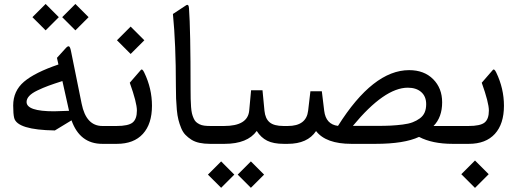

<svg xmlns="http://www.w3.org/2000/svg" viewBox="-20 -708 2550 945"><path d="M351.1 -688.5 416 -623.5 351.1 -558.6 286.1 -623.5ZM204.6 -688.5 269.5 -623.5 204.6 -558.6 139.6 -623.5ZM246.1 -160.2Q261.2 -160.2 319.8 -162.6L287.1 -309.1Q245.6 -295.9 218.5 -285.9Q191.4 -275.9 164.3 -262.9Q137.2 -250 124 -235.8Q110.8 -221.7 110.8 -206.1Q110.8 -160.2 246.1 -160.2ZM499 0H483.4Q373 0 332 -115.7L250 -65.9Q64.5 -68.8 49.8 -127.4Q44.9 -147 44.9 -188.5Q44.9 -260.3 98.1 -305.7Q151.4 -351.1 267.6 -390.6L260.3 -423.3L304.2 -471.7Q314.5 -482.9 320.1 -479.5Q325.7 -476.1 329.6 -455.6L381.8 -197.8Q403.8 -87.9 483.9 -87.9H499Q510.7 -87.9 510.7 -49.8V-37.6Q510.7 0 499 0Z M493.7 0Q466.8 0 466.8 -37.6V-49.8Q466.8 -87.9 493.7 -87.9H553.7Q611.8 -87.9 632.8 -105Q653.8 -122.1 653.8 -164.1Q653.8 -202.6 618.7 -300.8L672.9 -363.3Q680.2 -372.1 689.9 -351.1Q728 -272.5 728 -187.5Q728 -98.1 683.3 -49.1Q638.7 0 555.2 0ZM623 -577.1 690.4 -509.8 623 -442.4 555.7 -509.8Z M918 -269.5Q918 -240.2 918.5 -220.9Q918.9 -201.7 920.4 -181.6Q921.9 -161.6 924.8 -149.7Q927.7 -137.7 932.9 -126Q938 -114.3 944.8 -107.9Q951.7 -101.6 961.9 -96.4Q972.2 -91.3 985.4 -89.6Q998.5 -87.9 1015.6 -87.9H1029.8Q1041.5 -87.9 1041.5 -49.8V-37.6Q1041.5 0 1029.8 0H1013.2Q984.9 0 961.9 -4.9Q939 -9.8 922.1 -20.5Q905.3 -31.2 892.6 -44.4Q879.9 -57.6 871.6 -77.9Q863.3 -98.1 858.2 -118.4Q853 -138.7 850.3 -167.7Q847.7 -196.8 846.7 -222.7Q845.7 -248.5 845.7 -284.7Q845.7 -491.7 831.1 -639.2L895.5 -681.6Q908.7 -690.4 910.2 -667.5Q918 -563 918 -269.5Z M1214.8 86.4 1279.8 151.4 1214.8 216.3 1149.9 151.4ZM1068.4 86.4 1133.3 151.4 1068.4 216.3 1003.4 151.4ZM1024.4 -87.9H1083Q1199.2 -87.9 1206.5 -163.1L1215.8 -263.7H1272L1281.7 -162.6Q1285.6 -124 1307.1 -106Q1328.6 -87.9 1375.5 -87.9H1385.3Q1397 -87.9 1397 -49.8V-37.6Q1397 0 1385.3 0H1376.5Q1326.2 0 1295.2 -15.4Q1264.2 -30.8 1243.7 -63.5Q1197.8 0 1085.4 0H1024.4Q997.6 0 997.6 -37.6V-49.8Q997.6 -87.9 1024.4 -87.9Z M1716.8 -88.4H1834.5Q1874.5 -88.4 1903.3 -89.8Q1932.1 -91.3 1961.7 -95Q1991.2 -98.6 2011 -106.2Q2030.8 -113.8 2046.6 -125.5Q2062.5 -137.2 2070.1 -154.5Q2077.6 -171.9 2077.6 -195.3Q2077.6 -233.4 2053.2 -254.9Q2028.8 -276.4 1987.3 -276.4Q1872.1 -276.4 1716.8 -88.4ZM1993.7 -362.8Q2067.4 -362.8 2111.8 -318.4Q2156.2 -273.9 2156.2 -204.6Q2156.2 -130.9 2113.8 -87.9H2231.9Q2243.7 -87.9 2243.7 -49.8V-37.6Q2243.7 0 2231.9 0H2207.5Q2107.9 0 2042.5 -34.2Q1969.2 0 1828.6 0H1709.5Q1584 0 1535.6 -63Q1493.7 0 1396 0H1379.9Q1353 0 1353 -37.6V-49.8Q1353 -87.9 1379.9 -87.9H1396.5Q1487.8 -87.9 1496.6 -163.1L1507.8 -258.8H1564L1575.7 -162.6Q1584 -95.7 1643.6 -88.4Q1816.4 -362.8 1993.7 -362.8Z M2226.1 0Q2199.2 0 2199.2 -37.6V-49.8Q2199.2 -87.9 2226.1 -87.9H2286.1Q2344.2 -87.9 2365.2 -105Q2386.2 -122.1 2386.2 -164.1Q2386.2 -202.6 2351.1 -300.8L2405.3 -363.3Q2412.6 -372.1 2422.4 -351.1Q2460.4 -272.5 2460.4 -187.5Q2460.4 -98.1 2415.8 -49.1Q2371.1 0 2287.6 0ZM2317.9 82 2385.3 149.4 2317.9 216.8 2250.5 149.4Z"/></svg>

Font: Shl
Style: Regular
Weight: 400
Foundry: Saber Rastikerdar (saber.rastikerdar@gmail.com)
Version: Version 3.4.0